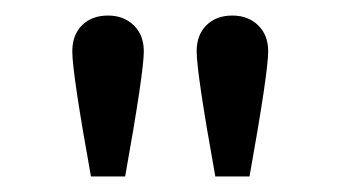

<svg xmlns="http://www.w3.org/2000/svg" viewBox="-20 -698 433 247"><path d="M73 -632Q73 -653 85.5 -665.5Q98 -678 119 -678Q139 -678 152 -665.5Q165 -653 165 -632Q165 -605 141 -471H97Q73 -604 73 -632ZM233 -632Q233 -653 245.5 -665.5Q258 -678 279 -678Q299 -678 312 -665.5Q325 -653 325 -632Q325 -605 301 -471H257Q233 -604 233 -632Z"/></svg>

Font: Caladea
Style: Regular
Weight: 400
Designer: Carolina Giovagnoli and Andres Torresi
Foundry: Carolina Giovagnoli & Andres Torresi
Version: Version 1.001